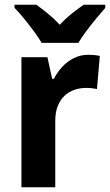

<svg xmlns="http://www.w3.org/2000/svg" viewBox="-20 -786 462 806"><path d="M350 -556Q361 -556 374.5 -555Q388 -554 399 -551L387 -412Q379 -414 366.5 -415.5Q354 -417 342 -417Q316 -417 292.5 -409Q269 -401 251 -384Q233 -367 222.5 -341Q212 -315 212 -278V0H70V-546H179L199 -455H206Q220 -482 241 -505Q262 -528 290 -542Q318 -556 350 -556ZM155 -606Q142 -628 122 -655Q102 -682 80.5 -708.5Q59 -735 41 -753V-766H133Q155 -750 181 -729Q207 -708 231 -682Q256 -709 282 -729.5Q308 -750 331 -766H422V-753Q406 -735 384 -708.5Q362 -682 342 -655Q322 -628 309 -606Z"/></svg>

Font: Noto Sans Thai SemiCondensed
Style: Bold
Weight: 700
Width: 4
Designer: Monotype Design Team
Foundry: Monotype Imaging Inc.
Version: Version 2.001